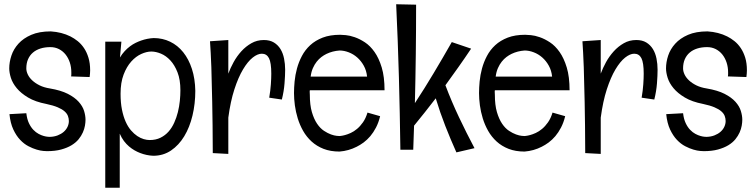

<svg xmlns="http://www.w3.org/2000/svg" viewBox="-20 -716 3585 912"><path d="M317.9 -353Q318.8 -357.4 318.8 -362.1Q318.8 -366.7 318.8 -372.1Q318.8 -397 311.8 -418.7Q304.7 -440.4 291.7 -456.8Q278.8 -473.1 260.3 -482.7Q241.7 -492.2 219.2 -492.2Q193.4 -492.2 172.4 -485.6Q151.4 -479 136.5 -466.3Q121.6 -453.6 113.3 -434.8Q105 -416 105 -391.1Q105 -377 112.1 -362.1Q119.1 -347.2 133.3 -334Q147.5 -320.8 168.2 -310.5Q189 -300.3 216.8 -295.9Q269 -287.1 302 -270.3Q335 -253.4 353.8 -232.4Q372.6 -211.4 379.4 -189Q386.2 -166.5 386.2 -147Q386.2 -134.8 383.5 -119.1Q380.9 -103.5 373.5 -86.9Q366.2 -70.3 353.3 -54.4Q340.3 -38.6 319.8 -26.1Q299.3 -13.7 270.8 -5.9Q242.2 2 203.1 2Q199.2 2 185.8 1Q172.4 0 154.1 -5.4Q135.7 -10.7 115 -21.5Q94.2 -32.2 75.7 -51.8Q57.1 -71.3 43.2 -101.1Q29.3 -130.9 24.9 -173.8L105 -178.2Q108.4 -149.9 117.4 -130.9Q126.5 -111.8 138.4 -99.4Q150.4 -86.9 163.3 -80.1Q176.3 -73.2 187.7 -70.1Q199.2 -66.9 207.3 -66.4Q215.3 -65.9 216.8 -65.9Q237.3 -66.4 254.2 -73Q271 -79.6 282.7 -89.8Q294.4 -100.1 300.8 -113.5Q307.1 -127 307.1 -141.1Q307.1 -153.3 302.7 -165Q298.3 -176.8 286.4 -187.3Q274.4 -197.8 253.7 -206.5Q232.9 -215.3 200.2 -222.2Q147.5 -232.4 113.5 -252.7Q79.6 -272.9 59.6 -297.1Q39.6 -321.3 31.7 -346.2Q23.9 -371.1 23.9 -391.1Q23.9 -420.9 34.2 -451.9Q44.4 -482.9 67.6 -508.5Q90.8 -534.2 128.4 -550.5Q166 -566.9 221.2 -566.9Q273.4 -563.5 314.5 -543Q332 -534.2 348.9 -520.8Q365.7 -507.3 378.9 -487.8Q392.1 -468.3 400.1 -442.1Q408.2 -416 408.2 -381.8Q408.2 -374.5 407.5 -366.5Q406.7 -358.4 405.8 -350.1Z M907.7 -284.2Q907.7 -223.1 894.3 -167.2Q880.9 -111.3 855.2 -68.8Q829.6 -26.4 792.5 -1.2Q755.4 23.9 708 23.9Q675.8 22.5 645.5 10.7Q632.8 5.9 619.4 -1.7Q606 -9.3 593 -20.3Q580.1 -31.2 568.8 -46.1Q557.6 -61 548.8 -81.1V175.8H480V-518.1H556.6L549.8 -442.9Q560.1 -460 572.3 -473.1Q584.5 -486.3 597.7 -496.1Q610.8 -505.9 624.3 -512.5Q637.7 -519 650.4 -523.4Q679.7 -533.7 710 -535.2Q752.4 -535.2 788.3 -517.8Q824.2 -500.5 850.3 -467.8Q876.5 -435.1 891.6 -388.7Q906.7 -342.3 907.7 -284.2ZM690.9 -50.8Q720.2 -50.8 742.4 -61.8Q764.6 -72.8 780.8 -91.1Q796.9 -109.4 807.6 -133.3Q818.4 -157.2 825 -183.6Q831.5 -210 834.2 -236.6Q836.9 -263.2 836.9 -287.1Q836.9 -337.4 823.2 -372.3Q809.6 -407.2 789.1 -429.2Q768.6 -451.2 744.4 -461.2Q720.2 -471.2 698.7 -471.2Q676.8 -471.2 651.1 -459.7Q625.5 -448.2 603.5 -423.8Q581.5 -399.4 567.1 -361.6Q552.7 -323.7 552.7 -271Q552.7 -228 559.3 -195.3Q565.9 -162.6 576.9 -137.9Q587.9 -113.3 602.3 -96.7Q616.7 -80.1 632.1 -69.8Q647.5 -59.6 662.6 -55.2Q677.7 -50.8 690.9 -50.8Z M1233.4 -525.9Q1261.7 -525.9 1281 -514.2Q1300.3 -502.4 1312.3 -482.9Q1324.2 -463.4 1329.3 -437.7Q1334.5 -412.1 1334.5 -384.8Q1334.5 -357.9 1331.5 -320.1Q1328.6 -282.2 1318.8 -243.2L1258.8 -252Q1264.6 -286.6 1266.6 -315.7Q1268.6 -344.7 1268.6 -366.2Q1268.6 -418.5 1257.6 -439.7Q1246.6 -460.9 1223.6 -460.9Q1203.6 -460.9 1180.2 -442.4Q1156.7 -423.8 1134.3 -386.2Q1111.8 -348.6 1093.3 -291.5Q1074.7 -234.4 1064.5 -157.2V15.1L990.7 11.2Q990.2 -130.9 988 -231.7Q985.8 -332.5 983.9 -396.5Q981 -471.7 977.5 -520L1064.5 -525.9V-366.2Q1074.2 -392.6 1089.6 -420.7Q1105 -448.7 1126.2 -472.2Q1147.5 -495.6 1174.1 -510.7Q1200.7 -525.9 1233.4 -525.9Z M1451.7 -287.1Q1450.7 -281.7 1451.2 -276.6Q1451.7 -271.5 1451.7 -266.1Q1451.7 -217.3 1461.4 -183.8Q1471.2 -150.4 1486.1 -128.4Q1501 -106.4 1518.8 -94.7Q1536.6 -83 1552.2 -77.4Q1567.9 -71.8 1579.1 -70.8Q1590.3 -69.8 1592.8 -69.8Q1592.3 -69.8 1599.6 -70.6Q1606.9 -71.3 1618.9 -74.5Q1630.9 -77.6 1646 -84.5Q1661.1 -91.3 1676 -103.8Q1690.9 -116.2 1704.1 -135Q1717.3 -153.8 1725.6 -181.2L1785.6 -164.1Q1778.3 -133.8 1766.1 -110.4Q1753.9 -86.9 1739 -69.3Q1724.1 -51.8 1707.3 -39.3Q1690.4 -26.9 1674.3 -19Q1636.2 0.5 1592.8 3.9Q1549.8 3.9 1516.8 -9Q1483.9 -22 1460 -43.9Q1436 -65.9 1419.9 -94.2Q1403.8 -122.6 1394.3 -153.6Q1384.8 -184.6 1380.6 -215.6Q1376.5 -246.6 1376.5 -273.9Q1376.5 -299.3 1379.4 -329.6Q1382.3 -359.9 1390.6 -390.6Q1398.9 -421.4 1414.1 -450.2Q1429.2 -479 1453.6 -501.5Q1478 -523.9 1512.9 -537.4Q1547.9 -550.8 1595.7 -550.8Q1604 -550.8 1622.8 -549.1Q1641.6 -547.4 1665 -539.3Q1688.5 -531.2 1713.4 -514.9Q1738.3 -498.5 1759 -469.2Q1779.8 -439.9 1793.2 -395.5Q1806.6 -351.1 1806.6 -287.1ZM1592.8 -476.1Q1559.1 -473.6 1530.8 -460Q1518.6 -454.1 1506.6 -445.1Q1494.6 -436 1484.4 -423.1Q1474.1 -410.2 1466.3 -392.6Q1458.5 -375 1455.6 -352.1H1723.6Q1720.7 -380.9 1708 -403.8Q1695.3 -426.8 1677 -442.9Q1658.7 -459 1636.5 -467.5Q1614.3 -476.1 1592.8 -476.1Z M1956.5 -693.8Q1956.5 -458 1950.7 -226.1Q1996.6 -295.9 2040 -368.7Q2083.5 -441.4 2126 -516.1L2217.8 -484.9Q2187.5 -439.5 2157 -396.5Q2126.5 -353.5 2095.7 -311Q2125 -233.4 2160.2 -159.2Q2195.3 -85 2233.9 -12.2L2147.9 7.8Q2120.1 -54.2 2095.2 -117.7Q2070.3 -181.2 2049.8 -249Q2023.9 -215.8 1998.5 -183.3Q1973.1 -150.9 1946.8 -119.1L1942.9 -4.9H1881.8Q1879.4 -177.7 1874.8 -349.4Q1870.1 -521 1861.8 -695.8Z M2330.6 -287.1Q2329.6 -281.7 2330.1 -276.6Q2330.6 -271.5 2330.6 -266.1Q2330.6 -217.3 2340.3 -183.8Q2350.1 -150.4 2365 -128.4Q2379.9 -106.4 2397.7 -94.7Q2415.5 -83 2431.2 -77.4Q2446.8 -71.8 2458 -70.8Q2469.2 -69.8 2471.7 -69.8Q2471.2 -69.8 2478.5 -70.6Q2485.8 -71.3 2497.8 -74.5Q2509.8 -77.6 2524.9 -84.5Q2540 -91.3 2554.9 -103.8Q2569.8 -116.2 2583 -135Q2596.2 -153.8 2604.5 -181.2L2664.6 -164.1Q2657.2 -133.8 2645 -110.4Q2632.8 -86.9 2617.9 -69.3Q2603 -51.8 2586.2 -39.3Q2569.3 -26.9 2553.2 -19Q2515.1 0.5 2471.7 3.9Q2428.7 3.9 2395.8 -9Q2362.8 -22 2338.9 -43.9Q2314.9 -65.9 2298.8 -94.2Q2282.7 -122.6 2273.2 -153.6Q2263.7 -184.6 2259.5 -215.6Q2255.4 -246.6 2255.4 -273.9Q2255.4 -299.3 2258.3 -329.6Q2261.2 -359.9 2269.5 -390.6Q2277.8 -421.4 2293 -450.2Q2308.1 -479 2332.5 -501.5Q2356.9 -523.9 2391.8 -537.4Q2426.8 -550.8 2474.6 -550.8Q2482.9 -550.8 2501.7 -549.1Q2520.5 -547.4 2543.9 -539.3Q2567.4 -531.2 2592.3 -514.9Q2617.2 -498.5 2637.9 -469.2Q2658.7 -439.9 2672.1 -395.5Q2685.5 -351.1 2685.5 -287.1ZM2471.7 -476.1Q2438 -473.6 2409.7 -460Q2397.5 -454.1 2385.5 -445.1Q2373.5 -436 2363.3 -423.1Q2353 -410.2 2345.2 -392.6Q2337.4 -375 2334.5 -352.1H2602.5Q2599.6 -380.9 2586.9 -403.8Q2574.2 -426.8 2555.9 -442.9Q2537.6 -459 2515.4 -467.5Q2493.2 -476.1 2471.7 -476.1Z M3002.4 -525.9Q3030.8 -525.9 3050 -514.2Q3069.3 -502.4 3081.3 -482.9Q3093.3 -463.4 3098.4 -437.7Q3103.5 -412.1 3103.5 -384.8Q3103.5 -357.9 3100.6 -320.1Q3097.7 -282.2 3087.9 -243.2L3027.8 -252Q3033.7 -286.6 3035.6 -315.7Q3037.6 -344.7 3037.6 -366.2Q3037.6 -418.5 3026.6 -439.7Q3015.6 -460.9 2992.7 -460.9Q2972.7 -460.9 2949.2 -442.4Q2925.8 -423.8 2903.3 -386.2Q2880.9 -348.6 2862.3 -291.5Q2843.8 -234.4 2833.5 -157.2V15.1L2759.8 11.2Q2759.3 -130.9 2757.1 -231.7Q2754.9 -332.5 2752.9 -396.5Q2750 -471.7 2746.6 -520L2833.5 -525.9V-366.2Q2843.3 -392.6 2858.6 -420.7Q2874 -448.7 2895.3 -472.2Q2916.5 -495.6 2943.1 -510.7Q2969.7 -525.9 3002.4 -525.9Z M3437.5 -353Q3438.5 -357.4 3438.5 -362.1Q3438.5 -366.7 3438.5 -372.1Q3438.5 -397 3431.4 -418.7Q3424.3 -440.4 3411.4 -456.8Q3398.4 -473.1 3379.9 -482.7Q3361.3 -492.2 3338.9 -492.2Q3313 -492.2 3292 -485.6Q3271 -479 3256.1 -466.3Q3241.2 -453.6 3232.9 -434.8Q3224.6 -416 3224.6 -391.1Q3224.6 -377 3231.7 -362.1Q3238.8 -347.2 3252.9 -334Q3267.1 -320.8 3287.8 -310.5Q3308.6 -300.3 3336.4 -295.9Q3388.7 -287.1 3421.6 -270.3Q3454.6 -253.4 3473.4 -232.4Q3492.2 -211.4 3499 -189Q3505.9 -166.5 3505.9 -147Q3505.9 -134.8 3503.2 -119.1Q3500.5 -103.5 3493.2 -86.9Q3485.8 -70.3 3472.9 -54.4Q3460 -38.6 3439.5 -26.1Q3418.9 -13.7 3390.4 -5.9Q3361.8 2 3322.8 2Q3318.8 2 3305.4 1Q3292 0 3273.7 -5.4Q3255.4 -10.7 3234.6 -21.5Q3213.9 -32.2 3195.3 -51.8Q3176.8 -71.3 3162.8 -101.1Q3148.9 -130.9 3144.5 -173.8L3224.6 -178.2Q3228 -149.9 3237.1 -130.9Q3246.1 -111.8 3258.1 -99.4Q3270 -86.9 3283 -80.1Q3295.9 -73.2 3307.4 -70.1Q3318.8 -66.9 3326.9 -66.4Q3335 -65.9 3336.4 -65.9Q3356.9 -66.4 3373.8 -73Q3390.6 -79.6 3402.3 -89.8Q3414.1 -100.1 3420.4 -113.5Q3426.8 -127 3426.8 -141.1Q3426.8 -153.3 3422.4 -165Q3418 -176.8 3406 -187.3Q3394 -197.8 3373.3 -206.5Q3352.5 -215.3 3319.8 -222.2Q3267.1 -232.4 3233.2 -252.7Q3199.2 -272.9 3179.2 -297.1Q3159.2 -321.3 3151.4 -346.2Q3143.6 -371.1 3143.6 -391.1Q3143.6 -420.9 3153.8 -451.9Q3164.1 -482.9 3187.3 -508.5Q3210.4 -534.2 3248 -550.5Q3285.6 -566.9 3340.8 -566.9Q3393.1 -563.5 3434.1 -543Q3451.7 -534.2 3468.5 -520.8Q3485.4 -507.3 3498.5 -487.8Q3511.7 -468.3 3519.8 -442.1Q3527.8 -416 3527.8 -381.8Q3527.8 -374.5 3527.1 -366.5Q3526.4 -358.4 3525.4 -350.1Z"/></svg>

Font: Englebert
Style: Regular
Weight: 400
Designer: Astigmatic (AOETI)
Foundry: Astigmatic (AOETI)
Version: Version 1.000